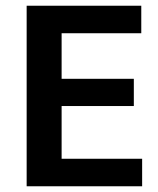

<svg xmlns="http://www.w3.org/2000/svg" viewBox="-20 -650 552 670"><path d="M73 -630H473V-534H195V-375H447V-280H195V-96H476V0H73Z"/></svg>

Font: Mukta Vaani SemiBold
Style: Regular
Weight: 600
Designer: Noopur Datye, Girish Dalvi, Yashodeep Gholap, Pallavi Karambelkar
Foundry: Ek Type
Version: Version 2.538;PS 1.000;hotconv 16.6.51;makeotf.lib2.5.65220;